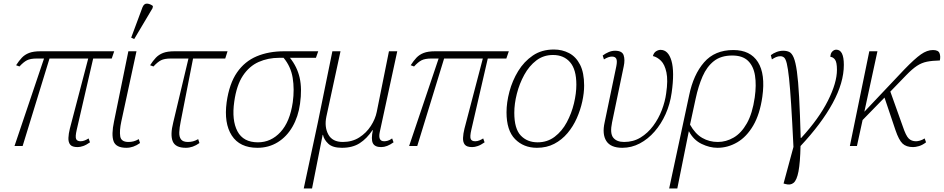

<svg xmlns="http://www.w3.org/2000/svg" viewBox="-20 -826 5338 1086"><path d="M62 0 229 -495H189Q152 -495 132.5 -485Q113 -475 90 -450L71 -457Q87 -482 103.5 -499.5Q120 -517 144.5 -526.5Q169 -536 209 -536H626L612 -495H507L414 -92Q405 -53 410.5 -40Q416 -27 436 -27Q448 -27 460 -32Q472 -37 481 -43L489 -21Q468 -6 450.5 0Q433 6 419 6Q388 6 377 -8Q366 -22 367 -46Q368 -70 375 -98L479 -495H260L108 0Z M695 10Q636 10 622.5 -27Q609 -64 625 -139L706 -536H752L666 -138Q655 -87 660 -55Q665 -23 707 -23Q722 -23 735.5 -26.5Q749 -30 765 -39L772 -17Q735 10 695 10ZM739 -605 722 -613 786 -785Q795 -807 812.5 -805.5Q830 -804 845 -792L843 -780Z M1031 10Q972 10 957 -26.5Q942 -63 960 -134L1046 -495H947Q910 -495 890.5 -485Q871 -475 848 -450L829 -457Q845 -482 861.5 -499.5Q878 -517 902.5 -526.5Q927 -536 967 -536H1267L1254 -495H1072L1002 -138Q995 -104 994 -78Q993 -52 1004 -37.5Q1015 -23 1043 -23Q1058 -23 1071.5 -26.5Q1085 -30 1101 -39L1108 -17Q1071 10 1031 10Z M1436 10Q1336 10 1291 -59.5Q1246 -129 1262 -248Q1277 -353 1320.5 -416Q1364 -479 1432 -507.5Q1500 -536 1587 -536H1780L1767 -499H1620Q1661 -448 1675 -386Q1689 -324 1677 -239Q1667 -166 1634.5 -109.5Q1602 -53 1551 -21.5Q1500 10 1436 10ZM1439 -21Q1513 -21 1566.5 -79Q1620 -137 1636 -248Q1646 -321 1635.5 -385.5Q1625 -450 1584 -499H1559Q1496 -499 1443 -475.5Q1390 -452 1354 -398Q1318 -344 1305 -251Q1290 -146 1323 -83.5Q1356 -21 1439 -21Z M1698 240 1778 -134 1860 -536H1906L1826 -166Q1814 -108 1837 -65.5Q1860 -23 1919 -23Q1972 -23 2012 -48.5Q2052 -74 2077.5 -113.5Q2103 -153 2111 -193L2180 -536H2227L2128 -79Q2117 -27 2153 -27Q2162 -27 2173 -30Q2184 -33 2198 -43L2206 -21Q2169 6 2136 6Q2100 6 2089 -16Q2078 -38 2089 -90H2087Q2055 -42 2014.5 -16Q1974 10 1914 10Q1861 10 1836.5 -13.5Q1812 -37 1807 -63H1805L1745 240Z M2294 0 2461 -495H2421Q2384 -495 2364.5 -485Q2345 -475 2322 -450L2303 -457Q2319 -482 2335.5 -499.5Q2352 -517 2376.5 -526.5Q2401 -536 2441 -536H2858L2844 -495H2739L2646 -92Q2637 -53 2642.5 -40Q2648 -27 2668 -27Q2680 -27 2692 -32Q2704 -37 2713 -43L2721 -21Q2700 -6 2682.5 0Q2665 6 2651 6Q2620 6 2609 -8Q2598 -22 2599 -46Q2600 -70 2607 -98L2711 -495H2492L2340 0Z M3017 10Q2942 10 2893.5 -39Q2845 -88 2845 -191Q2845 -246 2861.5 -308Q2878 -370 2911 -424Q2944 -478 2994 -512Q3044 -546 3113 -546Q3160 -546 3199 -525.5Q3238 -505 3261 -460Q3284 -415 3284 -342Q3284 -300 3273.5 -252Q3263 -204 3242.5 -157.5Q3222 -111 3190 -73Q3158 -35 3115 -12.5Q3072 10 3017 10ZM3021 -21Q3076 -21 3117.5 -52.5Q3159 -84 3186 -134.5Q3213 -185 3226.5 -241.5Q3240 -298 3240 -347Q3240 -433 3204.5 -474Q3169 -515 3108 -515Q3054 -515 3013.5 -484Q2973 -453 2945.5 -403Q2918 -353 2903.5 -296Q2889 -239 2889 -188Q2889 -98 2925.5 -59.5Q2962 -21 3021 -21Z M3500 10Q3434 10 3409.5 -28.5Q3385 -67 3400 -134L3466 -451Q3472 -481 3466 -493.5Q3460 -506 3441 -506Q3422 -506 3396 -490L3389 -512Q3405 -524 3423 -531.5Q3441 -539 3459 -539Q3499 -539 3507.5 -513.5Q3516 -488 3508 -451L3442 -134Q3429 -72 3448.5 -47.5Q3468 -23 3510 -23Q3562 -23 3603 -48Q3644 -73 3674.5 -114Q3705 -155 3723.5 -203.5Q3742 -252 3748 -298Q3759 -372 3749.5 -416.5Q3740 -461 3719 -482Q3698 -503 3673 -509Q3678 -528 3691 -536Q3704 -544 3716 -544Q3760 -544 3778 -482Q3796 -420 3779 -301Q3770 -237 3745 -181Q3720 -125 3682.5 -82Q3645 -39 3598.5 -14.5Q3552 10 3500 10Z M3878 -287Q3902 -404 3962.5 -473.5Q4023 -543 4128 -543Q4224 -543 4267 -475Q4310 -407 4292 -279Q4278 -180 4240.5 -116Q4203 -52 4150 -21Q4097 10 4038 10Q3994 10 3948.5 -12Q3903 -34 3877 -83H3876L3811 240H3765L3830 -63ZM4040 -23Q4087 -23 4130 -48Q4173 -73 4204.5 -128.5Q4236 -184 4249 -275Q4259 -345 4250.5 -398.5Q4242 -452 4211 -482Q4180 -512 4122 -512Q4058 -512 4018 -480.5Q3978 -449 3954 -394Q3930 -339 3915 -269L3883 -121Q3912 -69 3952 -46Q3992 -23 4040 -23Z M4423 215 4412 212 4468 5Q4461 -140 4455 -234Q4449 -328 4443 -383.5Q4437 -439 4430.5 -466Q4424 -493 4415 -500.5Q4406 -508 4394 -508Q4381 -508 4369.5 -503Q4358 -498 4346 -490L4340 -514Q4354 -525 4372.5 -532Q4391 -539 4410 -539Q4430 -539 4444.5 -532Q4459 -525 4469.5 -500Q4480 -475 4487.5 -422Q4495 -369 4500 -277.5Q4505 -186 4509 -46H4512Q4612 -155 4663 -256.5Q4714 -358 4714 -431Q4714 -475 4702.5 -489.5Q4691 -504 4677 -504Q4677 -524 4687.5 -534.5Q4698 -545 4710 -545Q4753 -545 4753 -459Q4753 -359 4690 -243Q4627 -127 4508 0Q4506 94 4496.5 143.5Q4487 193 4469 208Q4451 223 4423 215Z M4787 0 4897 -536H4943L4869 -194L5095 -433Q5154 -494 5189 -518.5Q5224 -543 5257 -543Q5287 -543 5294 -525.5Q5301 -508 5296 -484Q5253 -483 5223 -477Q5193 -471 5166.5 -453.5Q5140 -436 5107 -402L5016 -308L5086 -112Q5104 -58 5120 -42.5Q5136 -27 5161 -27Q5170 -27 5183 -30.5Q5196 -34 5210 -43L5218 -21Q5197 -5 5177.5 0.5Q5158 6 5145 6Q5106 6 5085 -14Q5064 -34 5045 -90L4983 -274L4859 -147L4827 0Z"/></svg>

Font: Noto Serif ExtraLight
Style: Italic
Weight: 200
Italic angle: -12°
Designer: Monotype Design Team
Foundry: Monotype Imaging Inc.
Version: Version 2.014; ttfautohint (v1.8.4.7-5d5b)